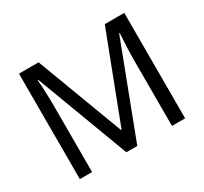

<svg xmlns="http://www.w3.org/2000/svg" viewBox="-145 -920 1197 1126"><g transform="rotate(-30 453.5 -357.0)"><path d="M412 0H486L724 -625H728C725 -582 721 -508 721 -439V0H810V-714H678L454 -129H450L230 -714H97V0H180V-433C180 -509 177 -585 173 -626H177Z"/></g></svg>

Font: Noto Sans Cypriot
Style: Regular
Weight: 400
Designer: Monotype Design Team
Foundry: Monotype Imaging Inc.
Version: Version 2.002